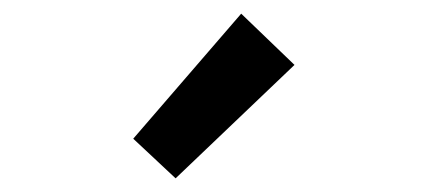

<svg xmlns="http://www.w3.org/2000/svg" viewBox="-20 -802 626 281"><path d="M333 -782 411 -707 237 -541 175 -599Z"/></svg>

Font: Codetta
Style: Bold
Weight: 700
Designer: Ulrich Proeller
Foundry: PROSA GmbH
Version: Version 2.00;September 29, 2018;FontCreator 11.5.0.2427 64-b